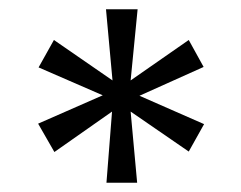

<svg xmlns="http://www.w3.org/2000/svg" viewBox="-20 -753 519 413"><path d="M209 -360 221 -513 97 -426 62 -487 201 -548 63 -608 96 -667 222 -580 208 -733H276L261 -580L386 -667L418 -609L280 -547L419 -486L386 -427L261 -513L275 -360Z"/></svg>

Font: DM Sans 17pt
Style: Regular
Weight: 400
Version: Version 4.004;gftools[0.9.30]